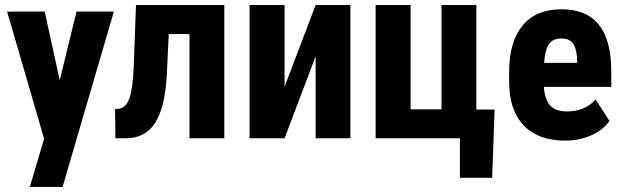

<svg xmlns="http://www.w3.org/2000/svg" viewBox="-20 -548 2469 761"><path d="M228 192.9H98.1L154.8 2L9.3 -498L7.8 -502H12.2H154.3H157.2L157.7 -499.5L216.8 -230L282.7 -499.5L283.2 -502H285.6H426.8H431.2L430.2 -498Z M869.1 -528.3V0H731V-413.1H648.9L641.1 -250Q633.8 -123 595.7 -62.3Q557.6 -1.5 482.4 0H437.5L436 -115.2L451.7 -117.2Q479.5 -121.1 492.7 -157.7Q505.9 -194.3 509.8 -277.8L519 -528.3Z M1231 -528.3H1368.7V0H1231V-324.7L1107.9 0H969.2V-528.3H1107.9V-204.1Z M1468.8 -528.3H1607.4V-114.7H1730V-528.3H1868.2V-113.8H1940.4L1930.7 156.7H1802.7V0H1468.8Z M2136.7 -298.8H2267.6V-307.6Q2266.6 -351.6 2252.4 -374Q2238.8 -395.5 2204.8 -395.5Q2170.9 -395.5 2155.5 -372.6Q2140.1 -349.6 2136.7 -298.8ZM2323.2 -11.7Q2276.9 9.3 2219.7 9.3Q2112.8 9.3 2055.4 -51.3Q1998 -111.8 1998 -224.1V-263.2Q1998 -381.8 2050.8 -446.3Q2103.5 -511.2 2205.6 -511.2Q2304.7 -511.2 2353.5 -450.2Q2401.9 -389.6 2402.8 -270.5V-207V-203.6H2399.9H2135.7Q2139.2 -153.3 2160.6 -129.9Q2182.6 -106 2228.5 -106.4Q2294.9 -106.4 2337.9 -150.4L2340.8 -153.3L2343.3 -149.9L2394.5 -70.3L2396 -68.4L2394.5 -66.9Q2382.3 -49.8 2364.5 -35.9Q2346.7 -22 2323.2 -11.7Z"/></svg>

Font: MAUL Condensed Bold
Style: Condensed Bold
Weight: 700
Designer: MAUL
Version: Version 1.0; 2020; ttfautohint (v1.8.3)